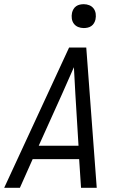

<svg xmlns="http://www.w3.org/2000/svg" viewBox="-29 -897 599 917"><path d="M-9 0 301 -670H383L433 0H358L349 -137H127L66 0ZM346 -201 331 -447Q329 -479 327.5 -511.5Q326 -544 324 -576Q310 -544 295.5 -511.5Q281 -479 267 -447L156 -201ZM371 -763Q357 -763 344.5 -768Q332 -773 324 -783.5Q316 -794 314 -808Q312 -822 315 -836Q317 -845 322 -853.5Q327 -862 335 -867.5Q343 -873 352.5 -875Q362 -877 371 -877Q385 -877 397.5 -872Q410 -867 418 -856.5Q426 -846 428 -832Q430 -818 427 -804Q425 -795 420 -786.5Q415 -778 407 -772.5Q399 -767 389.5 -765Q380 -763 371 -763Z"/></svg>

Font: Lode Term
Style: Italic
Weight: 400
Italic angle: -11°
Monospace: yes
Designer: Belleve Invis
Foundry: Belleve Invis
Version: Version 29.2.0